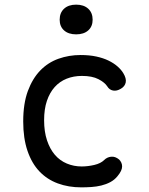

<svg xmlns="http://www.w3.org/2000/svg" viewBox="-20 -797 640 827"><path d="M80 -274Q80 -351 100 -405Q120 -459 153.5 -493.5Q187 -528 232 -544Q277 -560 327 -560Q365 -560 395 -553.5Q425 -547 447.5 -536Q470 -525 486 -511Q502 -497 511 -482Q525 -459 521.5 -442Q518 -425 501 -415Q483 -404 467 -407Q451 -410 442 -425Q431 -442 404 -456Q377 -470 333 -470Q297 -470 267 -458Q237 -446 215.5 -422Q194 -398 182 -362.5Q170 -327 170 -279Q170 -230 182.5 -192.5Q195 -155 216.5 -130Q238 -105 268 -92.5Q298 -80 332 -80Q358 -80 386 -86.5Q414 -93 429 -108Q441 -120 458.5 -122Q476 -124 493 -110Q499 -104 502.5 -96.5Q506 -89 506 -80Q506 -71 501 -60.5Q496 -50 486 -38Q473 -22 455 -12.5Q437 -3 416.5 2Q396 7 374 8.5Q352 10 330 10Q275 10 229 -7Q183 -24 150 -58.5Q117 -93 98.5 -147Q80 -201 80 -274ZM308 -649Q275 -649 256 -666Q237 -683 237 -712Q237 -742 256 -759.5Q275 -777 308 -777Q341 -777 360 -759.5Q379 -742 379 -712Q379 -683 360 -666Q341 -649 308 -649Z"/></svg>

Font: Maple Mono NF
Style: Regular
Weight: 400
Monospace: yes
Designer: subframe7536
Version: Version 7.000